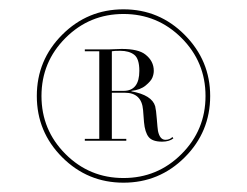

<svg xmlns="http://www.w3.org/2000/svg" viewBox="-20 -750 530 412"><path d="M431 -544Q431 -467 376.5 -412.5Q322 -358 245 -358Q168 -358 113.5 -412.5Q59 -467 59 -544Q59 -621 113.5 -675.5Q168 -730 245 -730Q322 -730 376.5 -675Q431 -620 431 -544ZM193 -452V-640H162V-644H214Q218 -644 227 -644.5Q236 -645 241 -645Q277 -645 292 -633Q310 -619 310 -598Q310 -591 307 -583.5Q304 -576 292.5 -566.5Q281 -557 262 -555V-554Q306 -546 313 -522Q315 -514 316.5 -494.5Q318 -475 319 -469Q323 -450 335 -450Q344 -450 350 -456L352 -453Q343 -446 328 -446Q307 -446 299 -456Q291 -466 289 -488L287 -514Q284 -551 248 -551H220V-452H251V-448H162V-452ZM220 -640V-555H245Q279 -555 279 -598Q279 -624 268 -632.5Q257 -641 238 -641Q224 -641 220 -640ZM120.5 -668.5Q69 -617 69 -544Q69 -471 120.5 -419.5Q172 -368 245 -368Q318 -368 369.5 -419.5Q421 -471 421 -544Q421 -617 369.5 -668.5Q318 -720 245 -720Q172 -720 120.5 -668.5Z"/></svg>

Font: Justus
Style: Versalitas
Weight: 400
Version: Version 001.001